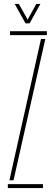

<svg xmlns="http://www.w3.org/2000/svg" viewBox="-20 -959 279 979"><path d="M20 0V-20H199V0ZM31 -780V-800H219V-780ZM28 -40 189 -760H211L49 -40ZM110 -840 55 -939H76L121 -859L165 -939H186L131 -840Z"/></svg>

Font: Big Shoulders Stencil Thin
Style: Regular
Weight: 100
Designer: Patric King
Foundry: XO Type Co
Version: Version 2.001